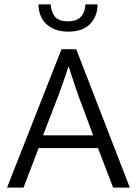

<svg xmlns="http://www.w3.org/2000/svg" viewBox="-20 -854 623 874"><path d="M211 -834Q213 -799 230 -778Q247 -757 291 -757Q328 -757 347.5 -777Q367 -797 369 -834H424Q424 -780 390 -745Q356 -710 291 -710Q255 -710 229.5 -720.5Q204 -731 187.5 -748Q171 -765 163 -787.5Q155 -810 155 -834ZM176 -238H404L354 -373Q340 -408 325 -452.5Q310 -497 293 -550H291Q283 -524 275 -501Q267 -478 259.5 -457Q252 -436 244.5 -415.5Q237 -395 228 -373ZM260 -630H327L571 0H495L426 -180H156L87 0H12Z"/></svg>

Font: Ek Mukta Light
Style: Regular
Weight: 300
Designer: Girish Dalvi and Yashodeep Gholap
Foundry: Ek Type
Version: Version 2.538;PS 1.002;hotconv 16.6.51;makeotf.lib2.5.65220;